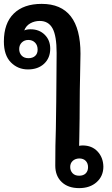

<svg xmlns="http://www.w3.org/2000/svg" viewBox="-20 -969 580 990"><path d="M513 -110Q513 -61 478.5 -30Q444 1 388 1Q331 1 298 -30.5Q265 -62 265 -115Q265 -225 268 -304Q270 -396 270 -445Q270 -528 271 -565L272 -696Q272 -784 251 -822.5Q230 -861 185 -861Q158 -861 136 -848.5Q114 -836 105 -812Q118 -818 138 -818Q182 -818 210.5 -790Q239 -762 239 -718Q239 -670 207.5 -640.5Q176 -611 124 -611Q72 -611 36 -647.5Q0 -684 0 -755Q0 -849 51 -899Q102 -949 195 -949Q395 -949 395 -692Q395 -655 393 -581Q391 -497 391 -442Q391 -361 389 -263L388 -217Q398 -219 406 -219Q454 -219 483 -188Q512 -157 513 -110ZM79 -716Q79 -696 91.5 -682.5Q104 -669 127 -669Q148 -669 161 -680.5Q174 -692 174 -713Q174 -736 160.5 -749.5Q147 -763 126 -763Q106 -763 92.5 -750Q79 -737 79 -716ZM434 -107Q434 -127 422 -139.5Q410 -152 388 -152Q367 -151 354.5 -139Q342 -127 342 -108Q342 -89 354 -76Q366 -63 388 -63Q410 -63 422 -75Q434 -87 434 -107Z"/></svg>

Font: Mali SemiBold
Style: Regular
Weight: 600
Designer: Kitiyaporn Chalermlarp | Katatrad Aksorn Co.,Ltd.
Foundry: Cadson Demak Co.,Ltd.
Version: Version 1.000; ttfautohint (v1.6)